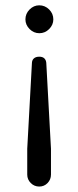

<svg xmlns="http://www.w3.org/2000/svg" viewBox="-20 -516 293 719"><path d="M170.9 137.7V41L153.3 -280.8Q152.3 -291.5 145.8 -297.6Q139.2 -303.7 127 -303.7Q113.3 -303.7 106 -296.4Q100.1 -290.5 99.6 -280.8L82 41V137.7Q82 156.2 95.2 169.4Q108.4 182.6 127 182.6Q145.5 182.6 158.2 169.4Q170.9 156.2 170.9 137.7ZM179.7 -443.4Q179.7 -464.8 164.1 -480.5Q148.4 -496.1 127 -496.1Q106.4 -496.1 90.8 -480.5Q75.2 -464.8 75.2 -443.4Q75.2 -422.9 90.8 -407.2Q106.4 -391.6 127.4 -391.6Q148.4 -391.6 164.1 -407.2Q179.7 -422.9 179.7 -443.4Z"/></svg>

Font: YuPearl-Light
Style: Light
Weight: 300
Designer: Max Yao
Foundry: Max-Everyday
Version: Version 1.011; ttfautohint (v1.8.3)